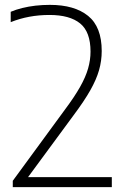

<svg xmlns="http://www.w3.org/2000/svg" viewBox="-20 -769 514 789"><path d="M32.5 0V-26L247.5 -319.5Q286 -371 309 -411.8Q332 -452.5 342 -487.5Q352 -522.5 352 -557Q352 -638 309.2 -672.8Q266.5 -707.5 183.5 -707.5Q140 -707.5 100.8 -700.2Q61.5 -693 24 -678V-720.5Q45 -729.5 71.2 -736Q97.5 -742.5 126.2 -745.8Q155 -749 185 -749Q286 -749 342 -703.8Q398 -658.5 398 -559.5Q398 -519 387 -480.5Q376 -442 350.8 -397.5Q325.5 -353 282.5 -295.5L84.5 -26.5L76.5 -41H439.5V0Z"/></svg>

Font: Encode Sans SC Condensed Thin ExtraLight
Style: Regular
Weight: 250
Version: Version 3.002